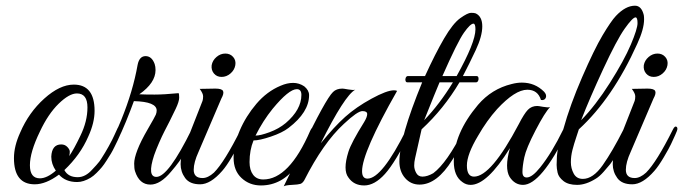

<svg xmlns="http://www.w3.org/2000/svg" viewBox="-20 -647 2398 674"><path d="M239 -350Q312 -350 312 -258Q312 -216 290 -168Q262 -103 206 -50Q219 -25 253 -25Q280 -25 304 -52Q334 -83 347 -106.5Q360 -130 366 -141Q372 -152 381.5 -172.5Q391 -193 393 -197.5Q395 -202 400 -202Q410 -203 410 -195Q410 -192 408 -188L402 -174Q396 -160 393 -154Q390 -148 382.5 -132.5Q375 -117 369.5 -108Q364 -99 354.5 -84Q345 -69 337.5 -60Q330 -51 319 -40Q308 -29 298 -23Q273 -8 251 -8Q210 -8 187 -34Q141 0 102 0Q29 0 29 -92Q29 -134 51 -182Q81 -252 135.5 -301Q190 -350 239 -350ZM250 -319Q223 -319 186 -283Q149 -247 120 -185Q85 -113 85 -67Q85 -21 120 -21Q145 -21 176 -48Q160 -71 160 -97Q162 -140 195 -140Q208 -140 216.5 -131Q225 -122 225 -114.5Q225 -107 223 -99Q240 -124 262 -170Q287 -221 287 -270Q287 -319 250 -319Z M526 -401Q526 -356 469 -316Q489 -315 522.5 -315Q556 -315 607 -320Q609 -317 609 -304Q609 -291 597 -265.5Q585 -240 575.5 -221.5Q566 -203 557.5 -186.5Q549 -170 538.5 -146Q528 -122 521 -102Q496 -26 529 -26Q571 -26 653 -193Q660 -206 664.5 -203Q669 -200 669 -195.5Q669 -191 656 -164.5Q643 -138 628 -110Q613 -82 581 -45Q543 1 508 1Q469 1 454 -46Q451 -55 451 -73Q451 -91 462.5 -121Q474 -151 499 -194Q524 -237 527 -244.5Q530 -252 530 -259Q530 -290 450 -292L438 -260Q375 -95 317 -39Q307 -30 307 -45Q307 -48 309 -52Q365 -126 406 -227Q447 -328 463 -419Q469 -450 491 -450Q513 -450 523 -422Q526 -413 526 -401Z M723 -418Q726 -435 740 -447Q754 -459 771 -459Q788 -459 798.5 -447Q809 -435 806 -418Q803 -401 789 -389Q775 -377 758 -377Q741 -377 731 -389Q721 -401 723 -418ZM691 -22Q710 -22 731 -41Q768 -78 825 -192Q832 -207 839 -201Q841 -199 841 -194.5Q841 -190 833 -172.5Q825 -155 818.5 -141Q812 -127 793.5 -95.5Q775 -64 760 -47Q719 0 682.5 0Q646 0 630 -22Q614 -44 614 -71Q614 -98 627 -130L691 -293Q693 -299 693 -309Q693 -319 681 -335L736 -336Q759 -336 763 -327.5Q767 -319 757 -301L677 -114Q660 -77 660 -51Q660 -22 691 -22Z M870 -154Q856 -120 856 -78Q856 -50 868.5 -33.5Q881 -17 904 -17Q995 -17 1069 -188Q1076 -204 1086 -202Q1090 -201 1090 -197Q1090 -193 1067.5 -144.5Q1045 -96 1022 -66Q971 4 896 4Q856 4 828 -22Q800 -48 800 -93Q800 -138 821.5 -188.5Q843 -239 880 -282.5Q917 -326 965 -346Q988 -356 1009 -356Q1030 -356 1048 -344Q1065 -330 1065 -313Q1065 -253 993 -198Q971 -181 931 -167.5Q891 -154 870 -154ZM1038 -314Q1038 -334 1022 -334Q994 -334 937 -265Q903 -223 877 -171Q894 -171 926.5 -183Q959 -195 983 -215Q1038 -262 1038 -314Z M1374 -328Q1251 -112 1251 -46Q1251 -20 1270 -20Q1321 -20 1407 -193Q1413 -207 1419 -204Q1425 -201 1425 -196Q1425 -191 1421 -184Q1368 -77 1331.5 -36.5Q1295 4 1258.5 4Q1222 4 1203 -24Q1193 -37 1193 -59.5Q1193 -82 1203 -114Q1213 -146 1258 -218Q1269 -236 1269 -246.5Q1269 -257 1252 -257Q1235 -257 1187 -212Q1115 -146 1048 -14Q1042 -4 1034.5 -1.5Q1027 1 1005 2Q983 3 976 7Q992 -25 1039 -124Q1123 -299 1149 -324Q1161 -336 1182 -336Q1186 -336 1202.5 -333Q1219 -330 1227 -332Q1190 -312 1106 -144Q1153 -202 1191.5 -236.5Q1230 -271 1284 -300.5Q1338 -330 1363 -330Q1369 -330 1374 -328Z M1382 -80Q1382 -163 1462 -358H1410Q1405 -358 1403.5 -363.5Q1402 -369 1404.5 -374.5Q1407 -380 1412 -380H1472Q1508 -459 1539 -512Q1570 -565 1596 -583.5Q1622 -602 1633.5 -602Q1645 -602 1650 -600Q1673 -589 1673 -554.5Q1673 -520 1650 -471Q1627 -422 1605 -380H1653Q1658 -380 1659.5 -374.5Q1661 -369 1658.5 -363.5Q1656 -358 1651 -358H1593Q1538 -265 1460 -193L1437 -91Q1434 -78 1434 -65.5Q1434 -53 1441 -40Q1448 -27 1463 -27Q1480 -27 1501 -39Q1549 -75 1607 -190Q1611 -199 1616.5 -201Q1622 -203 1623 -198.5Q1624 -194 1620 -184Q1587 -115 1568 -86Q1514 1 1453 1Q1422 1 1402 -22Q1382 -45 1382 -80ZM1583 -380Q1649 -498 1649 -544Q1649 -564 1642 -564Q1631 -564 1608.5 -532Q1586 -500 1533 -380ZM1570 -358H1523Q1511 -330 1469 -225Q1523 -281 1570 -358Z M1829 -24Q1848 -24 1876 -59Q1917 -110 1957 -192Q1961 -201 1966 -202Q1974 -205 1974 -196Q1974 -191 1971 -184Q1879 2 1816 2Q1787 2 1769 -26Q1760 -41 1760 -66Q1760 -91 1770 -127Q1690 2 1632 2Q1616 2 1603 -8Q1573 -29 1573 -80Q1573 -178 1658 -279Q1706 -335 1776 -352Q1795 -357 1812 -357Q1858 -357 1890 -325Q1900 -314 1896 -304Q1892 -294 1879 -296Q1868 -332 1831 -332Q1788 -332 1725 -264Q1689 -224 1658 -170Q1619 -105 1619 -66Q1619 -27 1644 -27Q1704 -27 1801 -211Q1820 -248 1833 -261.5Q1846 -275 1866 -275Q1870 -275 1886.5 -272Q1903 -269 1911 -271Q1893 -253 1860 -189.5Q1827 -126 1820.5 -94.5Q1814 -63 1814 -43.5Q1814 -24 1829 -24Z M2026 -19Q2062 -19 2096 -67.5Q2130 -116 2168 -191Q2176 -205 2183 -202Q2188 -198 2185 -191.5Q2182 -185 2172.5 -163.5Q2163 -142 2158.5 -133.5Q2154 -125 2142.5 -103.5Q2131 -82 2122.5 -71.5Q2114 -61 2099.5 -44.5Q2085 -28 2072 -20Q2037 2 2006 2Q1975 2 1958 -11.5Q1941 -25 1937.5 -40.5Q1934 -56 1934 -68Q1934 -80 1935 -99Q1938 -131 1947.5 -161Q1957 -191 1958 -195Q1981 -278 2023.5 -376Q2066 -474 2095.5 -523.5Q2125 -573 2142 -591Q2176 -627 2209 -627Q2232 -627 2240 -594Q2241 -588 2241 -579Q2241 -545 2217 -493Q2131 -302 2012 -193Q2011 -189 2003 -165.5Q1995 -142 1989.5 -120.5Q1984 -99 1984 -77.5Q1984 -56 1994 -37.5Q2004 -19 2026 -19ZM2211 -586Q2201 -586 2173 -546.5Q2145 -507 2097.5 -404.5Q2050 -302 2020 -225Q2071 -277 2121 -356Q2171 -435 2194.5 -490.5Q2218 -546 2218 -566Q2218 -586 2211 -586Z M2240 -418Q2243 -435 2257 -447Q2271 -459 2288 -459Q2305 -459 2315.5 -447Q2326 -435 2323 -418Q2320 -401 2306 -389Q2292 -377 2275 -377Q2258 -377 2248 -389Q2238 -401 2240 -418ZM2208 -22Q2227 -22 2248 -41Q2285 -78 2342 -192Q2349 -207 2356 -201Q2358 -199 2358 -194.5Q2358 -190 2350 -172.5Q2342 -155 2335.5 -141Q2329 -127 2310.5 -95.5Q2292 -64 2277 -47Q2236 0 2199.5 0Q2163 0 2147 -22Q2131 -44 2131 -71Q2131 -98 2144 -130L2208 -293Q2210 -299 2210 -309Q2210 -319 2198 -335L2253 -336Q2276 -336 2280 -327.5Q2284 -319 2274 -301L2194 -114Q2177 -77 2177 -51Q2177 -22 2208 -22Z"/></svg>

Font: Great Vibes
Style: Regular
Weight: 400
Designer: Robert E. Leuschke
Foundry: Robert E. Leuschke
Version: Version 1.001